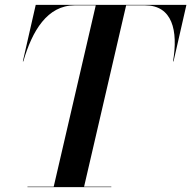

<svg xmlns="http://www.w3.org/2000/svg" viewBox="-20 -770 787 790"><path d="M93 -2V0H438V-2H326L499 -748H577C689 -748 713.5 -644.5 692 -517.5H694L747 -750H127L74 -517.5H76C112.5 -643.5 175 -748 287 -748H374L201 -2Z"/></svg>

Font: Bodoni* 96pt Medium
Style: Italic
Weight: 500
Italic angle: -13°
Version: Version 2.3